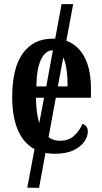

<svg xmlns="http://www.w3.org/2000/svg" viewBox="-20 -734 495 929"><path d="M112 174 147 -12Q93 -42 66 -106Q39 -170 39 -264Q39 -405 90.5 -476Q142 -547 235 -547Q241 -547 247 -547L278 -714H334L301 -537Q358 -516 389 -457.5Q420 -399 420 -305V-261H250L215 -70Q238 -53 271 -53Q312 -53 338.5 -77Q365 -101 379 -135Q390 -131 397.5 -122Q405 -113 405 -97Q405 -74 388.5 -49.5Q372 -25 336.5 -7.5Q301 10 244 10Q221 10 200 6L169 175ZM156 -316H204L236 -491Q199 -490 178 -445Q157 -400 156 -316ZM307 -316Q307 -362 302 -397.5Q297 -433 286 -456L260 -316ZM154 -261Q155 -186 170 -138L193 -261Z"/></svg>

Font: Noto Serif ExtraCondensed SemiBold
Style: Regular
Weight: 600
Width: 2
Designer: Monotype Design Team
Foundry: Monotype Imaging Inc.
Version: Version 2.015; ttfautohint (v1.8.4.7-5d5b)